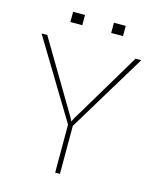

<svg xmlns="http://www.w3.org/2000/svg" viewBox="-127 -956 851 1043"><g transform="rotate(15 298.5 -434.5)"><path d="M311.5 0H284.7V-270L17.6 -710.9H49.8L284.7 -315.9L297.4 -291.5L310.5 -315.9L546.4 -710.9H578.6L311.5 -270ZM219.7 -811.5H152.8V-869.1H219.7ZM448.7 -811.5H382.3V-869.1H448.7Z"/></g></svg>

Font: Roboto-Thin
Style: Regular
Weight: 250
Designer: Google
Version: Version 1.100141; 2013; ttfautohint (v0.94.14-c901) -l 8 -r 